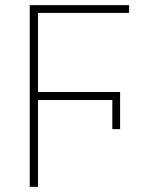

<svg xmlns="http://www.w3.org/2000/svg" viewBox="-20 -727 588 747"><path d="M417 -224.6V-337.9H127.9V0H95.7V-707H482.4V-676.8H127.9V-369.1H447.3V-224.6Z"/></svg>

Font: Pretendard Thin
Style: Regular
Weight: 100
Designer: Base glyphs from Inter by Rasmus Andersson; Hangeul glyphs from Noto Sans CJK(Source Han Sans) by Jang Soo-young and Kan
Foundry: Kil Hyung-jin
Version: Version 1.309